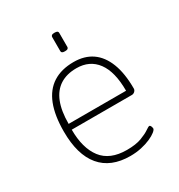

<svg xmlns="http://www.w3.org/2000/svg" viewBox="-167 -814 874 935"><g transform="rotate(-30 269.5 -346.5)"><path d="M296 6Q187 6 130.5 -61.5Q74 -129 74 -259Q74 -349 97.5 -409Q121 -469 168 -499Q215 -529 284 -529Q345 -529 387 -500Q429 -471 451.5 -413.5Q474 -356 474 -270Q474 -265 471 -260Q468 -255 462.5 -251.5Q457 -248 451 -248H112Q112 -144 156.5 -86Q201 -28 296 -28Q347 -28 378.5 -40Q410 -52 426.5 -63.5Q443 -75 448 -75Q451 -75 453.5 -71.5Q456 -68 457.5 -63Q459 -58 459 -55Q459 -48 446 -37.5Q433 -27 410.5 -17Q388 -7 358.5 -0.5Q329 6 296 6ZM113 -280H436Q436 -387 395.5 -441.5Q355 -496 281 -496Q226 -496 188.5 -472Q151 -448 132 -400Q113 -352 113 -280ZM275 -595Q264 -595 259.5 -598Q255 -601 255 -607V-687Q255 -692 259.5 -695.5Q264 -699 275 -699Q286 -699 290.5 -696Q295 -693 295 -687V-607Q295 -602 290.5 -598.5Q286 -595 275 -595Z"/></g></svg>

Font: Asap Thin
Style: Regular
Weight: 250
Designer: Pablo Cosgaya
Foundry: Omnibus-Type
Version: Version 3.001